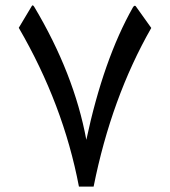

<svg xmlns="http://www.w3.org/2000/svg" viewBox="-20 -694 627 709"><path d="M538.6 -590.8Q391.1 -332.5 325.7 -4.9H271.5Q213.9 -308.1 49.3 -591.3L97.2 -671.4Q100.6 -678.2 106.4 -668.9Q253.4 -422.4 298.8 -177.7Q362.3 -475.1 470.7 -666.5Q476.6 -676.3 481.4 -670.9Z"/></svg>

Font: Sahel WOL
Style: WOL
Weight: 400
Foundry: Saber Rastikerdar (saber.rastikerdar@gmail.com)
Version: Version 1.0.0-alpha22